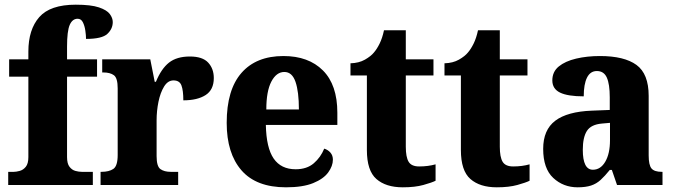

<svg xmlns="http://www.w3.org/2000/svg" viewBox="-20 -789 2873 819"><path d="M15 0V-56H39Q49 -56 64 -60Q79 -64 90 -77.5Q101 -91 101 -119V-462H19V-536H101V-569Q101 -663 147.5 -716Q194 -769 303 -769Q368 -769 402 -757.5Q436 -746 448.5 -729Q461 -712 461 -695Q461 -666 438 -644.5Q415 -623 347 -623Q347 -638 344 -658.5Q341 -679 333.5 -694Q326 -709 311 -709Q289 -709 277.5 -683Q266 -657 266 -590V-536H394V-462H266V-119Q266 -91 276.5 -77.5Q287 -64 301.5 -60Q316 -56 329 -56H376V0Z M409 0V-56H413Q445 -56 463.5 -68.5Q482 -81 482 -128V-412Q482 -456 466 -468Q450 -480 420 -480H416V-536H621L640 -440H645Q668 -496 701 -522Q734 -548 790 -548Q844 -548 868 -522Q892 -496 892 -456Q892 -406 857 -383.5Q822 -361 762 -361Q762 -403 754 -424.5Q746 -446 720 -446Q696 -446 680 -420Q664 -394 656 -355Q648 -316 648 -276V-123Q648 -79 664.5 -67.5Q681 -56 708 -56H740V0Z M1200 10Q1073 10 1010 -62.5Q947 -135 947 -265Q947 -406 1010 -478Q1073 -550 1189 -550Q1296 -550 1357.5 -488.5Q1419 -427 1419 -308V-256H1114Q1116 -158 1147.5 -112.5Q1179 -67 1241 -67Q1289 -67 1318.5 -92.5Q1348 -118 1363 -155Q1379 -150 1389.5 -138Q1400 -126 1400 -108Q1400 -81 1380 -53.5Q1360 -26 1316 -8Q1272 10 1200 10ZM1255 -322Q1255 -398 1240.5 -440Q1226 -482 1193 -482Q1159 -482 1137.5 -441Q1116 -400 1116 -322Z M1698 10Q1626 10 1585.5 -25.5Q1545 -61 1545 -149V-467H1475V-519Q1511 -520 1536.5 -534.5Q1562 -549 1575 -565Q1588 -580 1599.5 -603.5Q1611 -627 1618 -660H1711V-536H1829V-467H1711V-163Q1711 -119 1723 -99Q1735 -79 1768 -79Q1806 -79 1838 -88V-18Q1822 -10 1786 0Q1750 10 1698 10Z M2099 10Q2027 10 1986.5 -25.5Q1946 -61 1946 -149V-467H1876V-519Q1912 -520 1937.5 -534.5Q1963 -549 1976 -565Q1989 -580 2000.5 -603.5Q2012 -627 2019 -660H2112V-536H2230V-467H2112V-163Q2112 -119 2124 -99Q2136 -79 2169 -79Q2207 -79 2239 -88V-18Q2223 -10 2187 0Q2151 10 2099 10Z M2444 10Q2383 10 2340 -30Q2297 -70 2297 -154Q2297 -235 2348.5 -274Q2400 -313 2505 -317L2581 -320V-374Q2581 -430 2568.5 -458Q2556 -486 2526 -486Q2498 -486 2484 -458Q2470 -430 2470 -378Q2402 -378 2369 -394Q2336 -410 2336 -446Q2336 -483 2363.5 -505.5Q2391 -528 2437.5 -539Q2484 -550 2539 -550Q2643 -550 2695 -512Q2747 -474 2747 -380V-126Q2747 -85 2759 -70.5Q2771 -56 2803 -56H2806V0H2612L2590 -64H2581Q2560 -38 2542 -21.5Q2524 -5 2501 2.5Q2478 10 2444 10ZM2509 -65Q2542 -65 2562 -99.5Q2582 -134 2582 -191V-265L2548 -262Q2501 -258 2483.5 -230.5Q2466 -203 2466 -150Q2466 -65 2509 -65Z"/></svg>

Font: Noto Serif SemiCondensed ExtraBold
Style: Regular
Weight: 800
Width: 4
Designer: Monotype Design Team
Foundry: Monotype Imaging Inc.
Version: Version 2.015